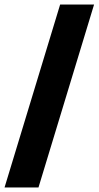

<svg xmlns="http://www.w3.org/2000/svg" viewBox="-35 -735 433 843"><path d="M-15 88 229 -715H378L134 88Z"/></svg>

Font: Bricolage Grotesque 24pt ExtraBold
Style: Regular
Weight: 800
Designer: Mathieu Triay
Foundry: Atelier Triay
Version: Version 1.001;gftools[0.9.33.dev8+g029e19f]